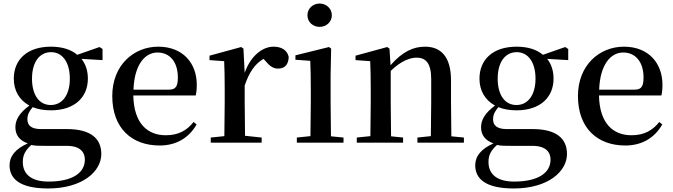

<svg xmlns="http://www.w3.org/2000/svg" viewBox="-20 -807 3808 1086"><path d="M267 -213C200 -213 161 -272 161 -362C161 -454 202 -512 269 -512C333 -512 375 -455 375 -362C375 -272 334 -213 267 -213ZM268 -183C402 -183 477 -257 477 -362C477 -406 465 -444 441 -474L560 -467V-530L543 -541L417 -497C383 -526 333 -543 268 -543C133 -543 58 -469 58 -362C58 -295 89 -241 146 -210C88 -167 67 -128 67 -87C67 -43 91 -12 137 4C68 35 34 76 34 128C34 202 89 259 252 259C446 259 553 163 553 64C553 -22 495 -77 358 -77H211C157 -77 135 -98 135 -132C135 -158 144 -176 165 -201C194 -189 228 -183 268 -183ZM157 13C179 18 202 18 239 18H358C436 18 460 56 460 96C460 170 391 220 254 220C162 220 109 182 109 109C109 69 124 43 157 13Z M883 16C978 16 1049 -28 1092 -103L1075 -117C1037 -69 989 -42 918 -42C813 -42 737 -110 734 -267H1087C1091 -284 1093 -303 1093 -328C1093 -449 1015 -543 875 -543C737 -543 615 -439 615 -264C615 -81 726 16 883 16ZM735 -300C740 -440 799 -510 871 -510C942 -510 986 -455 986 -369C986 -320 975 -300 936 -300Z M1248 0H1460V-29L1366 -39L1364 -232V-323C1390 -400 1423 -447 1471 -474L1479 -465C1503 -436 1523 -419 1553 -419C1594 -419 1612 -446 1613 -485C1604 -526 1569 -543 1527 -543C1463 -543 1396 -488 1364 -395L1357 -532L1344 -541L1165 -492V-467L1248 -461C1250 -412 1251 -369 1251 -301V-232L1249 -37L1172 -29V0Z M1788 -655C1825 -655 1857 -682 1857 -721C1857 -759 1825 -787 1788 -787C1750 -787 1719 -759 1719 -721C1719 -682 1750 -655 1788 -655ZM1735 0H1923V-29L1852 -36C1851 -93 1850 -177 1850 -232V-385L1853 -532L1841 -541L1651 -494V-469L1735 -463C1737 -414 1738 -367 1738 -300V-232L1736 -37L1659 -29V0Z M2416 0H2604V-29L2533 -36L2531 -232V-353C2531 -486 2474 -543 2384 -543C2318 -543 2256 -515 2189 -438L2183 -532L2170 -541L1991 -492V-467L2074 -461C2076 -412 2077 -368 2077 -301V-232L2075 -37L1998 -29V0H2260V-29L2192 -36L2190 -232V-406C2246 -461 2299 -481 2336 -481C2389 -481 2419 -449 2419 -359V-232L2417 -37L2341 -29V0Z M2901 -213C2834 -213 2795 -272 2795 -362C2795 -454 2836 -512 2903 -512C2967 -512 3009 -455 3009 -362C3009 -272 2968 -213 2901 -213ZM2902 -183C3036 -183 3111 -257 3111 -362C3111 -406 3099 -444 3075 -474L3194 -467V-530L3177 -541L3051 -497C3017 -526 2967 -543 2902 -543C2767 -543 2692 -469 2692 -362C2692 -295 2723 -241 2780 -210C2722 -167 2701 -128 2701 -87C2701 -43 2725 -12 2771 4C2702 35 2668 76 2668 128C2668 202 2723 259 2886 259C3080 259 3187 163 3187 64C3187 -22 3129 -77 2992 -77H2845C2791 -77 2769 -98 2769 -132C2769 -158 2778 -176 2799 -201C2828 -189 2862 -183 2902 -183ZM2791 13C2813 18 2836 18 2873 18H2992C3070 18 3094 56 3094 96C3094 170 3025 220 2888 220C2796 220 2743 182 2743 109C2743 69 2758 43 2791 13Z M3517 16C3612 16 3683 -28 3726 -103L3709 -117C3671 -69 3623 -42 3552 -42C3447 -42 3371 -110 3368 -267H3721C3725 -284 3727 -303 3727 -328C3727 -449 3649 -543 3509 -543C3371 -543 3249 -439 3249 -264C3249 -81 3360 16 3517 16ZM3369 -300C3374 -440 3433 -510 3505 -510C3576 -510 3620 -455 3620 -369C3620 -320 3609 -300 3570 -300Z"/></svg>

Font: Noto Serif HK SemiBold
Style: Regular
Weight: 600
Designer: Ryoko NISHIZUKA 西塚涼子 (kana & ideographs); Frank Grießhammer (Latin, Greek & Cyrillic); Wenlong ZHANG 张文龙 (bopomofo); San
Foundry: Adobe
Version: Version 2.001;hotconv 1.1.0;makeotfexe 2.6.0